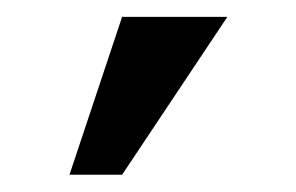

<svg xmlns="http://www.w3.org/2000/svg" viewBox="-20 -895 352 228"><path d="M62.5 -687.5 125 -875H250L125 -687.5Z"/></svg>

Font: Oswald-Regular
Style: Regular
Weight: 400
Designer: vernon adams
Foundry: vernon adams
Version: Version 2.002; ttfautohint (v0.92.18-e454-dirty) -l 8 -r 50 